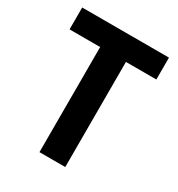

<svg xmlns="http://www.w3.org/2000/svg" viewBox="-171 -918 866 935"><g transform="rotate(30 262.5 -450.0)"><path d="M335 -93V-684H506V-807H18V-684H190V-93Z"/></g></svg>

Font: Noto Sans Kannada UI SemiCondensed
Style: Bold
Weight: 700
Width: 4
Designer: Jelle Bosma - Monotype Design Team
Foundry: Monotype Imaging Inc.
Version: Version 2.005